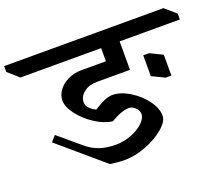

<svg xmlns="http://www.w3.org/2000/svg" viewBox="-238 -978 1369 1180"><g transform="rotate(-20 446.5 -388.0)"><path d="M1003 -686H609V-500H391Q341 -500 307 -473.5Q273 -447 273 -409Q273 -390 285.5 -374.5Q298 -359 330 -341Q373 -368 402 -380Q431 -392 453 -392Q506 -392 564.5 -356.5Q623 -321 662 -268.5Q701 -216 701 -167Q701 -130 652 -88Q603 -46 530 -18Q457 10 391 10Q348 10 295 2L6 -245L38 -282L179 -163Q220 -128 266.5 -112.5Q313 -97 372 -97Q422 -97 471 -115.5Q520 -134 551.5 -163.5Q583 -193 583 -222Q583 -243 563.5 -262.5Q544 -282 522 -282Q475 -282 402 -239Q349 -245 290.5 -282.5Q232 -320 193 -371Q154 -422 154 -464Q154 -500 177.5 -531.5Q201 -563 241 -581.5Q281 -600 327 -600H488V-686H-40L-110 -748V-786H932L1003 -724ZM836 -516V-380H798L716 -420V-556H754Z"/></g></svg>

Font: Inknut Antiqua
Style: Regular
Weight: 400
Designer: Claus Eggers Sørensen
Foundry: Claus Eggers Sørensen
Version: Version 1.003; ttfautohint (v1.8.2) -l 8 -r 50 -G 200 -x 14 